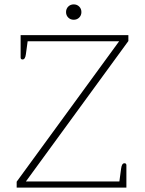

<svg xmlns="http://www.w3.org/2000/svg" viewBox="-20 -855 661 875"><path d="M281 -800Q281 -815 291 -825Q301 -835 316 -835Q331 -835 341 -825Q351 -815 351 -800Q351 -785 341 -775Q331 -765 316 -765Q301 -765 291 -775Q281 -785 281 -800ZM56 -27 523 -667H106L98 -608Q95 -584 83 -584Q74 -584 74 -593V-695H565V-668L98 -28H524L532 -87Q535 -111 547 -111Q556 -111 556 -102V0H56Z"/></svg>

Font: Maitree ExtraLight
Style: Regular
Weight: 250
Designer: CadsonDemak Team
Foundry: CadsonDemak
Version: Version 1.002